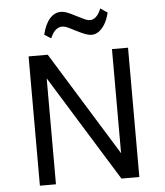

<svg xmlns="http://www.w3.org/2000/svg" viewBox="-56 -879 797 929"><g transform="rotate(-5 342.0 -414.5)"><path d="M100 -628H193L512 -111H505V-628H583V0H496L166 -534H178V0H100ZM216.5 -705.5 184.5 -726Q196.5 -776 219.8 -802.5Q243 -829 273.5 -829Q286.5 -829 300.8 -824.2Q315 -819.5 346.5 -803Q377.5 -787 389.5 -782Q401.5 -777 412.5 -777Q427 -777 441 -789.5Q455 -802 465.5 -829L499.5 -806Q492 -774.5 478.8 -752Q465.5 -729.5 448.8 -717.5Q432 -705.5 414.5 -705.5Q399.5 -705.5 382.8 -711.8Q366 -718 333.5 -734.5Q306 -749 295 -753.2Q284 -757.5 273.5 -757.5Q258 -757.5 243.8 -746.2Q229.5 -735 216.5 -705.5Z"/></g></svg>

Font: Karla
Style: Regular
Weight: 400
Designer: Jonathan Pinhorn
Version: Version 2.004;gftools[0.9.33]